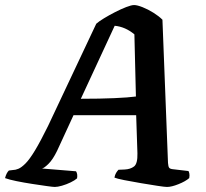

<svg xmlns="http://www.w3.org/2000/svg" viewBox="-59 -740 814 760"><path d="M158 0Q151 0 126 -3.5Q101 -7 68.5 -12Q36 -17 6.5 -23Q-23 -29 -39 -35Q-34 -55 -24 -65L-8 -67Q2 -67 14 -72Q26 -77 42 -93Q58 -109 79.5 -144.5Q101 -180 131 -241L322 -646Q332 -655 352.5 -667.5Q373 -680 396.5 -692Q420 -704 440.5 -712Q461 -720 472 -720Q484 -720 505.5 -711.5Q527 -703 548.5 -689.5Q570 -676 584 -662L606 -95Q607 -80 611 -75.5Q615 -71 627 -70L687 -63Q689 -60 690.5 -53Q692 -46 690 -35Q675 -22 647.5 -11Q620 0 602 0Q593 0 564 -4.5Q535 -9 499 -15Q463 -21 433 -27Q403 -33 394 -37Q396 -48 400.5 -55.5Q405 -63 410 -68L434 -69Q457 -70 471.5 -81Q486 -92 485 -133L480 -284H232L167 -143Q150 -108 132.5 -91Q115 -74 107 -73L242 -62Q249 -51 246 -34Q237 -26 220.5 -18Q204 -10 186.5 -5Q169 0 158 0ZM261 -349Q337 -349 393.5 -351.5Q450 -354 479 -358L473 -604Q437 -634 395 -638Z"/></svg>

Font: Texturina
Style: Bold Italic
Weight: 700
Italic angle: -11°
Designer: Guillermo Torres Carreño
Foundry: Omnibus-Type
Version: Version 1.002; ttfautohint (v1.8.3)